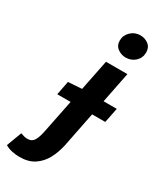

<svg xmlns="http://www.w3.org/2000/svg" viewBox="-310 -789 878 1057"><g transform="rotate(30 129.0 -260.5)"><path d="M17 -207 34 -295 123 -301H341L322 -207ZM9 196Q-15 196 -39 191Q-63 186 -83 174L-47 78Q-36 82 -25.5 85Q-15 88 -2 88Q23 88 36 69.5Q49 51 58 10L160 -496H296L194 16Q183 66 161 106.5Q139 147 102 171.5Q65 196 9 196ZM241 -570Q213 -570 190 -587Q167 -604 167 -636Q167 -669 192 -693Q217 -717 252 -717Q281 -717 303.5 -700Q326 -683 326 -651Q326 -616 301.5 -593Q277 -570 241 -570Z"/></g></svg>

Font: Source Sans 3 ExtraLight
Style: Bold Italic
Weight: 700
Italic angle: -11°
Version: Version 3.052;hotconv 1.1.0;makeotfexe 2.6.0